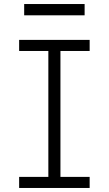

<svg xmlns="http://www.w3.org/2000/svg" viewBox="-20 -933 540 953"><path d="M75 0V-55H220V-680H75V-735H425V-680H280V-55H425V0ZM400 -857H100V-913H400Z"/></svg>

Font: Iosevka Custom Light
Style: Regular
Weight: 300
Monospace: yes
Designer: Belleve Invis
Foundry: Belleve Invis
Version: Version 27.3.5